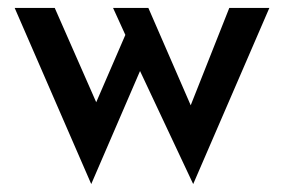

<svg xmlns="http://www.w3.org/2000/svg" viewBox="-20 -439 716 484"><path d="M354 -419 471 -150 451 -149 558 -419H659L467 25L333 -260L210 25L17 -419H118L242 -137L206 -143L296 -351L265 -419Z"/></svg>

Font: Josefin Sans Medium
Style: Regular
Weight: 500
Designer: Santiago Orozco
Foundry: Typemade
Version: Version 2.001